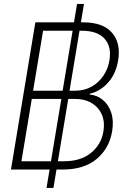

<svg xmlns="http://www.w3.org/2000/svg" viewBox="-20 -838 630 949"><path d="M210 90.8 225.1 0H34.2L154.8 -727.5H345.7L360.8 -818.4H395L379.9 -727.5H391.6Q490.2 -727.5 534.2 -675.5Q578.1 -623.5 564 -540Q553.2 -473.6 515.1 -430.7Q477.1 -387.7 423.8 -374.5L423.3 -370.6Q460 -367.7 488.3 -344.2Q516.6 -320.8 529.8 -281Q543 -241.2 534.2 -189Q520.5 -105 458 -52.5Q395.5 0 290 0H259.3L244.1 90.8ZM317.4 -349.1 266.1 -41H296.9Q378.9 -41 429.7 -82.3Q480.5 -123.5 491.2 -189Q499 -234.4 483.6 -270.8Q468.3 -307.1 433.8 -328.1Q399.4 -349.1 349.6 -349.1ZM85.9 -41H231.9L283.2 -349.1H137.2ZM143.6 -389.6H289.6L338.9 -686H192.9ZM373 -686 323.7 -389.6H350.6Q397 -389.6 432.9 -409.9Q468.8 -430.2 491.5 -464.4Q514.2 -498.5 521 -540Q532.2 -607.4 496.8 -646.7Q461.4 -686 384.8 -686Z"/></svg>

Font: Inter Display Extra Light
Style: Italic
Weight: 200
Italic angle: -9.39999°
Designer: Rasmus Andersson
Foundry: rsms
Version: Version 4.000;git-4fc901f